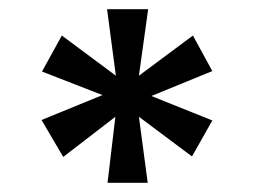

<svg xmlns="http://www.w3.org/2000/svg" viewBox="-20 -756 549 416"><path d="M213 -360 230 -503 117 -416 70 -496 202 -550 71 -601 114 -679 231 -592 212 -736H301L281 -592L398 -679L440 -602L308 -548L440 -495L396 -417L281 -503L300 -360Z"/></svg>

Font: DM Sans 10pt SemiBold
Style: Regular
Weight: 600
Version: Version 4.004;gftools[0.9.30]